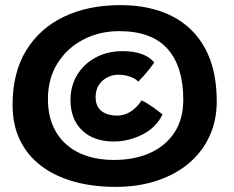

<svg xmlns="http://www.w3.org/2000/svg" viewBox="-20 -695 912 749"><path d="M431.5 34Q341.5 34 267.8 13.2Q194 -7.5 140.5 -48Q87 -88.5 58 -148.2Q29 -208 29 -286.5Q29 -410.5 81.5 -497.2Q134 -584 228.8 -629.5Q323.5 -675 449.5 -675Q566 -675 650.2 -632.5Q734.5 -590 780 -506.5Q825.5 -423 825.5 -300Q825.5 -224.5 797 -163Q768.5 -101.5 716 -57.5Q663.5 -13.5 591.2 10.2Q519 34 431.5 34ZM424 -71Q504 -71 565 -98.2Q626 -125.5 660.5 -178Q695 -230.5 695 -305.5Q695 -435.5 633.5 -504.5Q572 -573.5 445 -573.5Q367.5 -573.5 304.2 -540.2Q241 -507 204 -447.5Q167 -388 167 -309Q167 -250.5 185.8 -206Q204.5 -161.5 238.8 -131.5Q273 -101.5 320 -86.2Q367 -71 424 -71ZM424 -143Q345.5 -143 300.2 -186.5Q255 -230 255 -305Q255 -360 281.2 -403Q307.5 -446 353.5 -470.8Q399.5 -495.5 459 -495.5Q543.5 -495.5 582 -451.5Q566 -428.5 548.5 -408.2Q531 -388 519 -376.5Q511 -387 489 -395.2Q467 -403.5 441 -403.5Q419 -403.5 398.8 -393.2Q378.5 -383 365.8 -363.8Q353 -344.5 353 -317Q353 -295.5 360.2 -281.2Q367.5 -267 379.8 -259Q392 -251 406.5 -247.5Q421 -244 436 -244Q456.5 -244 474 -251.5Q491.5 -259 506.2 -272.5Q521 -286 532.5 -303.5Q552 -294 574 -278.8Q596 -263.5 614 -248.5Q589 -197 535.2 -170Q481.5 -143 424 -143Z"/></svg>

Font: Grandstander Thin SemiBold
Style: Regular
Weight: 600
Version: Version 1.200